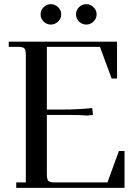

<svg xmlns="http://www.w3.org/2000/svg" viewBox="-20 -902 673 922"><path d="M22 -677V-702H542V-525H516L460 -677H205V-376H280Q353 -376 423 -383L426 -355V-350L398 -347Q368 -350 321 -350H205V-66Q205 -41 212 -33.5Q219 -26 244 -26H496L551 -177H578V0H58V-26H104V-637Q104 -662 97 -669.5Q90 -677 65 -677ZM189.5 -798.5Q175 -813 175 -833Q175 -853 189.5 -867.5Q204 -882 224 -882Q244 -882 259 -867.5Q274 -853 274 -833Q274 -813 259 -798.5Q244 -784 224 -784Q204 -784 189.5 -798.5ZM359.5 -798.5Q345 -813 345 -833Q345 -853 359.5 -867.5Q374 -882 394 -882Q414 -882 429 -867.5Q444 -853 444 -833Q444 -813 429 -798.5Q414 -784 394 -784Q374 -784 359.5 -798.5Z"/></svg>

Font: Dihjauti
Style: Bold
Weight: 700
Designer: T. Christopher White
Version: Version 3.0.0